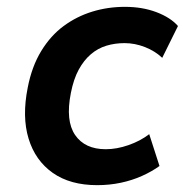

<svg xmlns="http://www.w3.org/2000/svg" viewBox="-20 -531 541 561"><path d="M264 10Q185 10 134 -26Q83 -62 63.5 -126Q44 -190 61 -275Q73 -337 100.5 -382Q128 -427 166 -455Q204 -483 249.5 -497Q295 -511 345 -511Q396 -511 437 -495.5Q478 -480 500 -455L454 -362Q433 -382 403.5 -393.5Q374 -405 344 -405Q316 -405 291 -397.5Q266 -390 245.5 -372.5Q225 -355 210 -327.5Q195 -300 187 -259Q171 -178 199.5 -136.5Q228 -95 289 -95Q321 -95 355.5 -107Q390 -119 416 -139L446 -46Q424 -30 395 -17Q366 -4 333 3Q300 10 264 10Z"/></svg>

Font: Nunito Sans 7pt SemiCondensed
Style: Bold Italic
Weight: 700
Width: 4
Italic angle: -9°
Designer: Vernon Adams
Foundry: Vernon Adams
Version: Version 3.101;gftools[0.9.27]